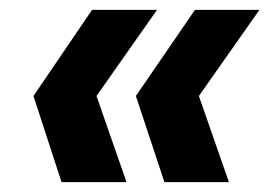

<svg xmlns="http://www.w3.org/2000/svg" viewBox="-20 -490 560 390"><path d="M314 -120 256 -295 376 -470H507L384 -295L445 -120ZM105 -120 48 -295 167 -470H299L176 -295L237 -120Z"/></svg>

Font: DM Sans 10pt ExtraBold
Style: Italic
Weight: 800
Italic angle: -10°
Version: Version 4.004;gftools[0.9.30]